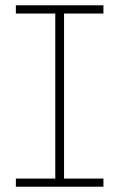

<svg xmlns="http://www.w3.org/2000/svg" viewBox="-20 -706 451 726"><path d="M371.1 -654.8H222.2V-30.8H371.1V0H40V-30.8H189V-654.8H40V-686H371.1Z"/></svg>

Font: BioRhyme ExtraLight
Style: Regular
Weight: 275
Designer: Aoife Mooney
Foundry: Aoife Mooney Type
Version: Version 1.500;PS 001.500;hotconv 1.0.88;makeotf.lib2.5.64775